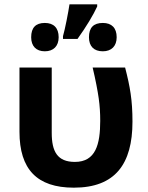

<svg xmlns="http://www.w3.org/2000/svg" viewBox="-20 -858 685 887"><path d="M592 -296C592 -395 581 -457 558 -546H408C422 -487 431 -439 436 -404C441 -369 443 -335 443 -300C443 -191 422 -110 326 -110C245 -110 219 -158 219 -244V-546H70V-249C70 -77 150 9 321 9C512 9 592 -100 592 -296ZM187 -621C227 -621 251 -645 251 -686C251 -729 228 -752 187 -752C145 -752 124 -730 124 -686C124 -645 147 -621 187 -621ZM455 -621C495 -621 519 -645 519 -686C519 -729 496 -752 455 -752C412 -752 391 -730 391 -686C391 -644 414 -621 455 -621ZM271 -691V-678H338C380 -737 410 -787 429 -828V-838H301C296 -803 280 -721 271 -691Z"/></svg>

Font: Passageway
Style: Regular
Weight: 700
Foundry: Ascender Corporation
Version: Version 1.11